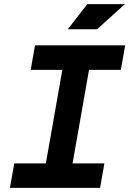

<svg xmlns="http://www.w3.org/2000/svg" viewBox="-20 -914 629 934"><path d="M182.1 0 304.2 -693.4H434.1L312 0ZM28.3 0 49.3 -119.1H487.8L466.8 0ZM129.4 -574.2 150.4 -693.4H588.9L567.9 -574.2ZM309.6 -771.5 404.8 -894H587.4L452.1 -771.5Z"/></svg>

Font: Cascadia Mono NF
Style: Italic
Weight: 400
Italic angle: -10°
Monospace: yes
Designer: Aaron Bell
Foundry: Saja Typeworks
Version: Version 2404.023